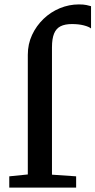

<svg xmlns="http://www.w3.org/2000/svg" viewBox="-20 -850 432 870"><path d="M22 0V-51L106 -59.5V-602Q106 -650 125.2 -691.5Q144.5 -733 177 -764.2Q209.5 -795.5 251.2 -812.8Q293 -830 337.5 -830Q358.5 -830 371.5 -827.2Q384.5 -824.5 392.5 -822V-721Q383 -729 359.8 -735Q336.5 -741 306 -741Q274.5 -741 254.5 -731Q234.5 -721 225 -697.8Q215.5 -674.5 215.5 -635.5V-58.5L325 -51V0Z"/></svg>

Font: Merriweather Medium
Style: Regular
Weight: 500
Version: Version 2.100